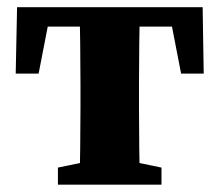

<svg xmlns="http://www.w3.org/2000/svg" viewBox="-20 -503 598 523"><path d="M22.8 -302.5H85.2L120.3 -483.4L57.3 -430.6H500.5L438.2 -483.4L473.3 -302.5H534.9L532 -483.4H26.5L22.8 -302.5ZM137.8 0H419.9V-46.5L323.5 -66.5H234.2L137.8 -46.5V0ZM196.2 0H361.6C359.6 -45 358.6 -147.4 358.6 -210V-273.4C358.6 -335.9 359.6 -438.4 361.6 -483.4H196.2C198.2 -438.4 199.2 -335.9 199.2 -273.4V-210C199.2 -147.4 198.2 -45 196.2 0Z"/></svg>

Font: Source Serif Variable
Style: Regular
Weight: 389
Designer: Frank Grießhammer
Foundry: Adobe Systems Incorporated
Version: Version 3.001;hotconv 1.0.111;makeotfexe 2.5.65597